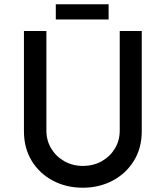

<svg xmlns="http://www.w3.org/2000/svg" viewBox="-20 -870 775 898"><path d="M197 -259Q197 -213 219.5 -175.5Q242 -138 281 -116Q320 -94 367 -94Q417 -94 456 -116Q495 -138 517.5 -175.5Q540 -213 540 -259V-725H643V-256Q643 -177 606 -117.5Q569 -58 506.5 -25Q444 8 367 8Q290 8 227.5 -25Q165 -58 128.5 -117.5Q92 -177 92 -256V-725H197ZM241 -850H488V-779H241Z"/></svg>

Font: Reem Kufi
Style: Regular
Weight: 400
Designer: Khaled Hosny
Version: Version 1.6